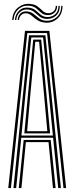

<svg xmlns="http://www.w3.org/2000/svg" viewBox="-20 -957 378 977"><path d="M22 0 107.2 -800H231.2L316.5 0H303L219.5 -788.8H119L35.5 0ZM48.5 0 127.5 -777.5H211L290 0H276.2L250.2 -256H88.2L62.2 0ZM89 -267.2H249.2L228 -482.2L199.2 -766.2H139.2L110 -482.2ZM103.8 -278.2 123 -482.2 149 -755.5H189.5L216 -482.2L235 -278.2ZM118 -289.5H220.8L203.5 -482.2L179 -744.5H159.5L135 -482.2ZM75.5 0 100.5 -245H238L263 0H249.5L227 -233.8H111.5L89 0ZM42 -855.5Q45.2 -898.2 72.8 -919.4Q100.2 -940.5 133.8 -937Q157.8 -934.8 171.8 -923.6Q185.8 -912.5 196.8 -901.9Q207.8 -891.2 222.8 -890Q237.8 -888.5 250.5 -897.8Q263.2 -907 263.8 -927H270.8Q270.5 -902.5 254.8 -890.6Q239 -878.8 220 -880.2Q201.5 -881.5 189.6 -892.1Q177.8 -902.8 165.1 -913.9Q152.5 -925 131.2 -927.5Q98.8 -931.5 75 -911.1Q51.2 -890.8 49 -855.5ZM55.8 -855.5Q58 -885.5 77.9 -903.6Q97.8 -921.8 127 -917.8Q148 -915.5 161.2 -904.4Q174.5 -893.2 186.6 -882.6Q198.8 -872 217 -870.5Q241.8 -868.8 259.6 -883.4Q277.5 -898 277.5 -927H284.5Q284.2 -893.5 263.8 -876.4Q243.2 -859.2 215.5 -861Q195 -862.2 181.5 -873Q168 -883.8 155.4 -894.8Q142.8 -905.8 125 -908.2Q99.2 -911.5 81.9 -896.1Q64.5 -880.8 62.8 -855.5ZM69.8 -855.5Q71.2 -876.5 84.6 -889.1Q98 -901.8 121 -898.5Q138.8 -896.2 151.9 -885.2Q165 -874.2 179.1 -863.5Q193.2 -852.8 213.8 -851.5Q244.2 -849 267.8 -869.1Q291.2 -889.2 291.5 -927H298.2Q297.8 -884.8 271.8 -862Q245.8 -839.2 212 -841.8Q187.8 -843 171.6 -853.8Q155.5 -864.5 143.2 -875.5Q131 -886.5 118.2 -888.8Q101 -891.8 89.4 -881.8Q77.8 -871.8 76.8 -855.5Z"/></svg>

Font: Big Shoulders Inline Display
Style: Regular
Weight: 400
Designer: Patric King
Foundry: XO Type Co
Version: Version 1.000